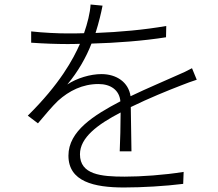

<svg xmlns="http://www.w3.org/2000/svg" viewBox="-20 -802 963 850"><path d="M103 -290 148 -256C181 -295 210 -330 237 -356C286 -400 345 -430 416 -430C470 -430 509 -403 513 -353H512C396 -292 283 -222 283 -113C283 2 396 28 529 28C609 28 712 22 791 12L793 -41C707 -27 604 -20 532 -20C427 -20 334 -29 334 -119C334 -193 412 -251 514 -304C514 -250 512 -174 510 -132H562C561 -181 560 -271 559 -328C641 -368 720 -400 782 -424C805 -433 831 -443 851 -449L830 -500C808 -488 789 -479 765 -469C706 -442 635 -413 558 -376C549 -438 496 -474 429 -474C380 -474 320 -456 278 -428C325 -484 362 -549 385 -609C494 -612 615 -621 715 -637L716 -687C619 -670 508 -660 403 -656C418 -703 428 -746 434 -777L381 -782C379 -745 367 -698 352 -655C327 -654 303 -654 279 -654C237 -654 171 -657 118 -663V-613C172 -609 234 -607 276 -607C294 -607 314 -607 334 -608C304 -540 245 -430 103 -290Z"/></svg>

Font: GenEiGothic-pro-Light
Style: Regular
Weight: 300
Designer: Ryoko NISHIZUKA (kana & ideographs); Paul D. Hunt (Latin, Greek & Cyrillic); Wenlong ZHANG (bopomofo); Sandoll Communica
Foundry: Adobe Systems Incorporated; o_tamon
Version: Version 1.000.140830